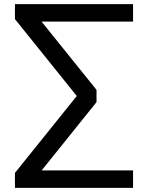

<svg xmlns="http://www.w3.org/2000/svg" viewBox="-20 -725 713 925"><path d="M52 180V108L364 -280V-245L52 -633V-705H621V-621H159L160 -646L445 -292V-233L159 123L158 96H621V180Z"/></svg>

Font: Nunito Sans 10pt SemiExpanded Medium
Style: Regular
Weight: 500
Width: 6
Designer: Vernon Adams
Foundry: Vernon Adams
Version: Version 3.101;gftools[0.9.27]